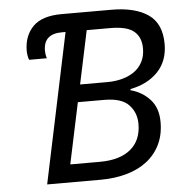

<svg xmlns="http://www.w3.org/2000/svg" viewBox="-51 -764 779 814"><g transform="rotate(-5 338.0 -357.0)"><path d="M80 -571Q80 -635 118.5 -674.5Q157 -714 241 -714H453Q553 -714 609 -675.5Q665 -637 665 -550Q665 -477 621 -431.5Q577 -386 504 -372V-367Q553 -354 586 -318Q619 -282 619 -222Q619 -167 598.5 -125.5Q578 -84 541.5 -56Q505 -28 454.5 -14Q404 0 345 0H117L251 -637H233Q197 -637 177 -619.5Q157 -602 157 -565Q157 -550 162 -533H87Q84 -539 82 -550.5Q80 -562 80 -571ZM348 -76Q433 -76 479 -114Q525 -152 525 -222Q525 -270 494 -303Q463 -336 389 -336H277L222 -76ZM410 -410Q443 -410 472.5 -418Q502 -426 524 -441.5Q546 -457 559 -481.5Q572 -506 572 -539Q572 -587 542 -612Q512 -637 442 -637H341L293 -410Z"/></g></svg>

Font: BC Sans
Style: Italic
Weight: 400
Italic angle: -12°
Designer: Monotype Design Team
Designer: Province of B.C.
Foundry: Monotype Imaging Inc.
Version: Version 2.000;GOOG;noto-source:20170915:90ef993387c0